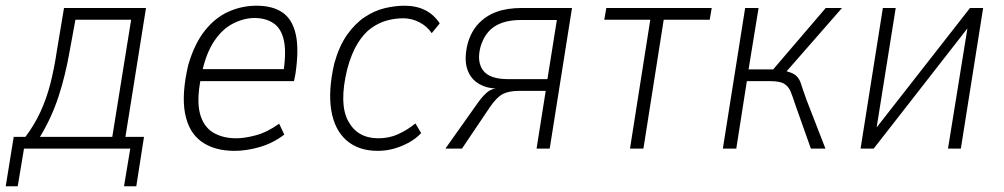

<svg xmlns="http://www.w3.org/2000/svg" viewBox="-37 -520 3515 672"><path d="M-17 132 11 -41H52Q83 -82 104.5 -128.5Q126 -175 139.5 -228Q153 -281 162 -342L187 -492H474L402 -41H467L440 132H397L419 0H47L25 132ZM103 -41H356L422 -451H227L207 -342Q192 -256 168 -182.5Q144 -109 103 -41Z M784 8Q713 8 668 -24.5Q623 -57 610.5 -124Q598 -191 622 -293Q644 -368 680.5 -413.5Q717 -459 763.5 -479.5Q810 -500 861 -500Q917 -500 951.5 -476.5Q986 -453 998 -400.5Q1010 -348 997 -261L992 -236H648L655 -278H976L953 -256Q966 -333 957 -376.5Q948 -420 920.5 -438.5Q893 -457 854 -457Q817 -457 778.5 -437.5Q740 -418 711 -373.5Q682 -329 668 -257L665 -241Q651 -167 663 -122Q675 -77 708.5 -56.5Q742 -36 790 -36Q819 -36 858.5 -46.5Q898 -57 940 -87L958 -49Q919 -19 872.5 -5.5Q826 8 784 8Z M1285 8Q1218 8 1176 -28.5Q1134 -65 1122.5 -133.5Q1111 -202 1133 -298Q1150 -359 1178 -398.5Q1206 -438 1240 -460.5Q1274 -483 1310 -491.5Q1346 -500 1379 -500Q1420 -500 1451 -484.5Q1482 -469 1502 -438L1474 -404Q1457 -429 1430 -442.5Q1403 -456 1375 -456Q1346 -456 1318 -448.5Q1290 -441 1263.5 -422.5Q1237 -404 1215 -368.5Q1193 -333 1178 -277Q1149 -157 1181.5 -96.5Q1214 -36 1287 -36Q1326 -36 1358 -51Q1390 -66 1417 -88L1437 -54Q1418 -34 1393 -20.5Q1368 -7 1341 0.5Q1314 8 1285 8Z M1522 0 1636 -161Q1655 -187 1670.5 -199Q1686 -211 1709 -211H1710L1706 -210Q1666 -210 1637 -228Q1608 -246 1597.5 -281Q1587 -316 1600 -368Q1612 -410 1638 -437.5Q1664 -465 1701 -478.5Q1738 -492 1789 -492H1965L1887 0H1841L1873 -202H1782Q1744 -202 1723 -191Q1702 -180 1679 -147L1580 0ZM1742 -243H1879L1912 -450H1786Q1730 -450 1695 -428Q1660 -406 1645 -357Q1631 -305 1653.5 -274Q1676 -243 1742 -243Z M2168 0 2239 -451H2078L2085 -492H2454L2447 -451H2286L2215 0Z M2493 0 2571 -492H2618L2583 -277H2669L2853 -492H2910L2707 -260L2704 -273Q2736 -267 2748.5 -256Q2761 -245 2767 -225.5Q2773 -206 2786 -170L2852 0H2801L2745 -158Q2737 -183 2730 -200Q2723 -217 2708 -226.5Q2693 -236 2659 -236H2577L2540 0Z M2975 0 3053 -492H3098L3030 -66H3025L3358 -492H3404L3326 0H3281L3350 -427H3354L3021 0Z"/></svg>

Font: Nunito Sans 7pt Condensed ExtraLight
Style: Italic
Weight: 250
Width: 3
Italic angle: -9°
Designer: Vernon Adams
Foundry: Vernon Adams
Version: Version 3.101;gftools[0.9.27]